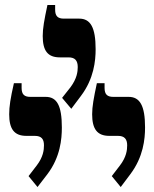

<svg xmlns="http://www.w3.org/2000/svg" viewBox="-20 -982 621 773"><path d="M267 -544 306 -596C358 -665 365 -737 365 -784C365 -872 344 -907 299 -907H237C213 -907 202 -917 202 -943V-962H171C158 -901 152 -868 152 -837C152 -778 172 -751 221 -751H256C282 -751 293 -738 293 -712C293 -694 290 -666 264 -631L230 -588ZM131 -229 171 -281C223 -350 229 -422 229 -469C229 -557 209 -592 164 -592H102C78 -592 67 -602 67 -628V-647H36C22 -586 17 -553 17 -522C17 -463 37 -435 86 -435H120C147 -435 157 -422 157 -397C157 -378 154 -350 128 -316L95 -273ZM466 -229 505 -281C557 -350 564 -422 564 -469C564 -557 543 -592 498 -592H436C412 -592 401 -602 401 -628V-647H370C357 -586 351 -553 351 -522C351 -463 371 -435 420 -435H455C481 -435 492 -422 492 -397C492 -378 489 -350 463 -316L430 -273Z"/></svg>

Font: Noto Serif Hebrew ExtraCondensed ExtraBold
Style: Regular
Weight: 800
Width: 2
Designer: Monotype Design Team
Foundry: Monotype Imaging Inc.
Version: Version 2.004